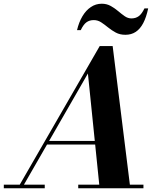

<svg xmlns="http://www.w3.org/2000/svg" viewBox="-68 -1012 860 1032"><path d="M27 0 468 -764.5H537.5L632.5 0H467.5L404.5 -617L49.5 0ZM-47.5 0V-19.5H172.5V0ZM352.5 0V-19.5H703V0ZM182.5 -235V-254.5H512.5V-235ZM606 -825Q576.5 -825 554.2 -837Q532 -849 513 -864.5Q494 -880 475.8 -892Q457.5 -904 436 -904Q413 -904 396.8 -892.2Q380.5 -880.5 366 -850H346Q356 -892.5 375 -924.5Q394 -956.5 420.5 -974.2Q447 -992 479 -992Q505.5 -992 527 -980Q548.5 -968 566.8 -952.5Q585 -937 602.2 -925Q619.5 -913 638.5 -913Q661.5 -913 678 -925.2Q694.5 -937.5 708.5 -967H728.5Q718.5 -919.5 702 -888Q685.5 -856.5 661.8 -840.8Q638 -825 606 -825Z"/></svg>

Font: Bodoni Moda 11pt
Style: Bold Italic
Weight: 700
Italic angle: -13°
Designer: Owen Earl
Foundry: indestructible type
Version: Version 2.004